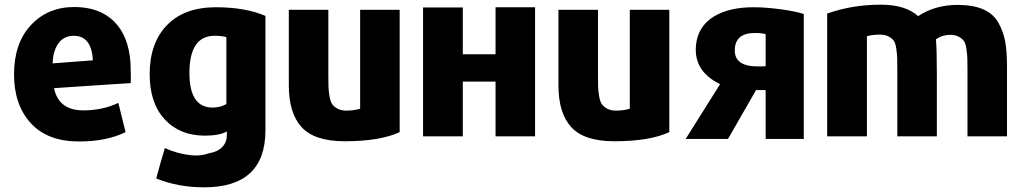

<svg xmlns="http://www.w3.org/2000/svg" viewBox="-20 -583 4376 821"><path d="M539 -228 211 -206Q231 -111 336 -111Q418 -111 486 -143L517 -18Q435 22 318 22Q183 22 111.5 -56.5Q40 -135 40 -265Q40 -398 112 -475.5Q184 -553 298 -553Q405 -553 467.5 -491.5Q530 -430 538 -314Q538 -308 539 -278.5Q540 -249 539 -228ZM377 -325Q372 -430 295 -430Q254 -430 230.5 -398.5Q207 -367 205 -312Z M1115 -26Q1115 218 853 218Q741 218 648 180Q669 102 685 50Q739 75 799 81Q840 85 875 72Q911 66 930.5 45.5Q950 25 950 -4V-21Q919 -3 856 -3Q749 -3 684.5 -72.5Q620 -142 620 -266Q620 -399 694 -475.5Q768 -552 903 -552Q1029 -552 1115 -515ZM948 -138V-424Q931 -430 898 -430Q790 -430 790 -271Q790 -123 889 -123Q922 -123 948 -138Z M1689 -18Q1605 21 1454 21Q1325 21 1270 -39Q1215 -99 1215 -217V-541H1384V-267Q1384 -231 1384.5 -213Q1385 -195 1389 -171.5Q1393 -148 1401 -137Q1409 -126 1424 -118Q1439 -110 1461 -110Q1492 -110 1520 -118V-541H1689Z M2268 -552V0H2099V-234H1959V0H1789V-551H1959V-351H2099V-552Z M2842 -18Q2758 21 2607 21Q2478 21 2423 -39Q2368 -99 2368 -217V-541H2537V-267Q2537 -231 2537.5 -213Q2538 -195 2542 -171.5Q2546 -148 2554 -137Q2562 -126 2577 -118Q2592 -110 2614 -110Q2645 -110 2673 -118V-541H2842Z M3093 11H2912L3059 -223Q2935 -284 2959 -409Q2973 -478 3037 -515Q3101 -552 3202 -552Q3253 -552 3317 -543.5Q3381 -535 3417 -523V11H3254V-198H3213ZM3122 -367Q3122 -299 3220 -299Q3244 -299 3254 -300V-437Q3236 -442 3208 -442Q3122 -442 3122 -367Z M4286 0H4117V-277Q4117 -315 4116.5 -332Q4116 -349 4112.5 -373.5Q4109 -398 4101.5 -408Q4094 -418 4079.5 -426Q4065 -434 4044 -434Q4009 -434 3982 -415Q3986 -377 3986 -264V0H3817V-277Q3817 -316 3816.5 -333.5Q3816 -351 3812.5 -375.5Q3809 -400 3801 -410Q3793 -420 3778.5 -427.5Q3764 -435 3742 -435Q3710 -435 3687 -428V0H3517V-525Q3624 -563 3746 -563Q3852 -563 3906 -514Q3978 -562 4075 -562Q4142 -562 4185.5 -542.5Q4229 -523 4250 -484.5Q4271 -446 4278.5 -404Q4286 -362 4286 -301Z"/></svg>

Font: Repo
Style: ExtraBold
Weight: 800
Designer: Stefan Peev
Foundry: Context Ltd
Version: Version 001.000